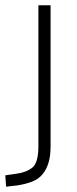

<svg xmlns="http://www.w3.org/2000/svg" viewBox="-65 -512 290 725"><path d="M-42 193 -45 150 -3 144Q35 139 57.5 120.5Q80 102 80 40V-492H126V40Q126 76 118.5 101.5Q111 127 96 145.5Q81 164 57 173.5Q33 183 1 188Z"/></svg>

Font: Nunito Sans 7pt Condensed ExtraLight
Style: Regular
Weight: 250
Width: 3
Designer: Vernon Adams
Foundry: Vernon Adams
Version: Version 3.101;gftools[0.9.27]